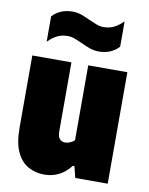

<svg xmlns="http://www.w3.org/2000/svg" viewBox="-89 -858 723 933"><g transform="rotate(10 272.5 -392.0)"><path d="M194 10Q150 10 114.5 -9.8Q79 -29.5 58 -74Q37 -118.5 37 -193V-550H230V-211Q230 -182.5 240.8 -171.8Q251.5 -161 267 -161Q278.5 -161 291.8 -166.5Q305 -172 313 -181V-550H506V0H346L332 -56H324Q273 10 194 10ZM351 -625Q326.5 -625 304.8 -633.2Q283 -641.5 262.5 -651Q244 -659.5 226.5 -666.2Q209 -673 191 -673Q162.5 -673 140 -662.2Q117.5 -651.5 94 -628V-753Q132 -794 193 -794Q218 -794 239.8 -785.8Q261.5 -777.5 281.5 -768Q300 -760 317.5 -753Q335 -746 353 -746Q381.5 -746 404.2 -757Q427 -768 450 -791V-666Q412 -625 351 -625Z"/></g></svg>

Font: Encode Sans Cnd Black
Style: Regular
Weight: 900
Width: 3
Designer: Multiple Designers
Foundry: Impallari Type
Version: Version 3.002; ttfautohint (v1.8.3) -l 8 -r 50 -G 200 -x 14 